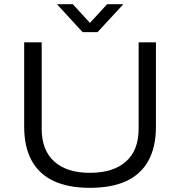

<svg xmlns="http://www.w3.org/2000/svg" viewBox="-20 -889 865 921"><path d="M411 12Q308 12 238 -20.5Q168 -53 132 -118.5Q96 -184 96 -281V-686H180V-271Q180 -168 240.5 -114Q301 -60 411 -60Q523 -60 584 -114Q645 -168 645 -271V-686H728V-281Q728 -184 692 -118.5Q656 -53 586 -20.5Q516 12 411 12ZM253 -869H329L430 -759L392 -758L494 -869H572L448 -735H376Z"/></svg>

Font: Archivo SemiExpanded Light
Style: Regular
Weight: 300
Width: 6
Designer: Hector Gatti
Foundry: Omnibus-Type
Version: Version 2.001